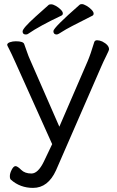

<svg xmlns="http://www.w3.org/2000/svg" viewBox="-20 -908 569 935"><path d="M429 -831Q307 -770 285 -755Q263 -740 256 -740Q240 -740 240 -756.5Q240 -773 368 -885Q371 -888 379 -888Q387 -888 401 -880Q415 -872 425.5 -861Q436 -850 436 -842Q436 -834 429 -831ZM279 -832Q173 -782 118 -744Q113 -740 106 -740Q90 -740 90 -755Q90 -770 152 -826Q214 -882 217.5 -884.5Q221 -887 229.5 -887Q238 -887 251.5 -879.5Q265 -872 275.5 -861.5Q286 -851 286 -843Q286 -835 279 -832ZM234 -206 56 -602Q34 -651 24.5 -669Q15 -687 15 -689Q15 -698 28.5 -702.5Q42 -707 57 -707Q94 -707 98 -693Q103 -680 111 -656.5Q119 -633 126 -618L269 -291L406 -608Q421 -643 439 -703Q442 -712 453 -712Q464 -712 478 -706Q511 -689 511 -668Q511 -663 497 -635Q483 -607 474 -586L253 -79Q214 7 141 7Q78 7 33 -33Q28 -37 28 -50.5Q28 -64 37 -81.5Q46 -99 55.5 -99Q65 -99 83 -81Q101 -63 133 -63Q165 -63 193 -120Z"/></svg>

Font: QiushuiShotai
Style: Regular
Weight: 600
Designer: Fontworks Inc.
Foundry: Fontworks Inc.
Version: Version 1.250